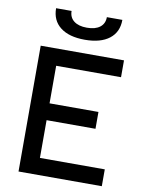

<svg xmlns="http://www.w3.org/2000/svg" viewBox="-98 -975 781 1042"><g transform="rotate(10 293.0 -454.0)"><path d="M78.1 0V-693.4H537.1V-600.6H179.7V-393.6H449.2V-300.8H179.7V-92.8H537.1V0ZM307.6 -766.6Q220.7 -766.6 172.9 -803.7Q125 -840.8 125 -908.2H210.4Q210.4 -872.6 236.1 -852.8Q261.7 -833 307.6 -833Q354 -833 379.4 -852.8Q404.8 -872.6 404.8 -908.2H490.2Q490.2 -840.8 442.4 -803.7Q394.5 -766.6 307.6 -766.6Z"/></g></svg>

Font: CaskaydiaMono NF
Style: Regular
Weight: 400
Designer: Aaron Bell
Foundry: Saja Typeworks
Version: Version 2111.001; ttfautohint (v1.8.4);Nerd Fonts 3.1.1